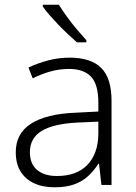

<svg xmlns="http://www.w3.org/2000/svg" viewBox="-20 -786 576 816"><path d="M276 -541Q366 -541 410 -497.5Q454 -454 454 -358V0H411L401 -90H398Q379 -60 354.5 -37.5Q330 -15 295.5 -2.5Q261 10 212 10Q161 10 124 -7.5Q87 -25 67 -58Q47 -91 47 -139Q47 -219 112 -260.5Q177 -302 301 -307L398 -312V-349Q398 -428 366.5 -460.5Q335 -493 274 -493Q233 -493 195 -482.5Q157 -472 119 -453L101 -499Q139 -517 183.5 -529Q228 -541 276 -541ZM308 -265Q207 -260 157 -229.5Q107 -199 107 -139Q107 -90 137.5 -64Q168 -38 222 -38Q306 -38 351.5 -85.5Q397 -133 398 -217V-269ZM230 -766Q243 -745 263 -717Q283 -689 306 -662Q329 -635 347 -615V-606H307Q289 -622 268 -641.5Q247 -661 227 -682Q207 -703 190 -722.5Q173 -742 162 -758V-766Z"/></svg>

Font: Noto Sans Khmer Light
Style: Regular
Weight: 300
Version: Version 2.003